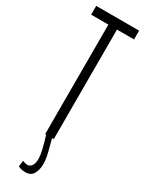

<svg xmlns="http://www.w3.org/2000/svg" viewBox="-240 -732 745 984"><g transform="rotate(30 133.0 -240.0)"><path d="M79 175Q95 182 107 182Q123 182 132.5 168Q142 154 142 129Q142 104 133.5 70Q125 36 114 0H108V-648H6V-700H260V-648H159V0H149Q157 31 167 69.5Q177 108 177 138Q177 171 163.5 195.5Q150 220 117 220Q107 220 96 218Q85 216 74 210Z"/></g></svg>

Font: Georama ExtraCondensed Light
Style: Regular
Weight: 300
Width: 2
Designer: Jean-Baptiste Levee
Foundry: Production Type
Version: Version 1.000